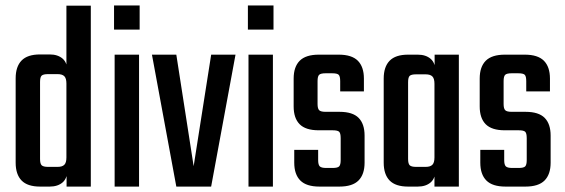

<svg xmlns="http://www.w3.org/2000/svg" viewBox="-20 -690 2089 710"><path d="M128.1 -228.2H37.9V-400.3Q37.9 -443.6 59.8 -466.2Q81.7 -488.7 128.2 -488.7H163.6Q194 -488.7 212 -472.8Q230 -456.9 230 -421.2V-348.6H225.6V-381.1Q225.6 -400.3 217.9 -408.1Q210.2 -415.9 193 -415.9H157.9Q140.1 -415.9 134.1 -410.4Q128.1 -404.9 128.1 -386.8ZM225.6 -669H315.8V0H226.2V-61.8L225.6 -67.4ZM37.9 -261.4H128.1V-102Q128.1 -84.7 134.1 -78.8Q140.1 -72.9 157.9 -72.9H193Q210.2 -72.9 217.9 -80.7Q225.6 -88.4 225.6 -107.6V-131.4L230 -130.7V-67.5Q230 -31.8 212 -15.9Q194 0 163.6 0H128.2Q81.7 0 59.8 -22.5Q37.9 -45.1 37.9 -88.5Z M494.2 0H403.9V-487.9H494.2ZM401.7 -580.6V-669.8H496.4V-580.6Z M632 -487.9 696.1 -75.5 760.9 -487.9H850.9L760.8 0H632L541.9 -487.9Z M989.2 0H898.9V-487.9H989.2ZM896.7 -580.6V-669.8H991.4V-580.6Z M1239.8 -98V-179.1Q1239.8 -197.2 1234.2 -202.7Q1228.6 -208.2 1210.1 -208.2H1158.6Q1110.2 -208.2 1088 -230.7Q1065.9 -253.1 1065.9 -296.5V-399.5Q1065.9 -442.8 1088.3 -465.4Q1110.8 -487.9 1159.2 -487.9H1232.4Q1280.8 -487.9 1303.3 -465.4Q1325.7 -442.8 1325.7 -399.5V-352H1238V-389.9Q1238 -408 1232.4 -413.5Q1226.8 -419 1208.2 -419H1184Q1166.3 -419 1160.3 -413.5Q1154.3 -408 1154.3 -389.9V-305.6Q1154.3 -288.3 1160.3 -282.4Q1166.3 -276.5 1184 -276.5H1235.5Q1283.9 -276.5 1306.1 -254.2Q1328.2 -231.8 1328.2 -188.5V-88.5Q1328.2 -45.1 1305.7 -22.5Q1283.3 0 1234.9 0H1161.4Q1113 0 1090.6 -22.5Q1068.1 -45.1 1068.1 -88.5V-135.8H1156.5V-98Q1156.5 -80.7 1162.5 -74.8Q1168.5 -68.9 1186.2 -68.9H1210.1Q1228.6 -68.9 1234.2 -74.8Q1239.8 -80.7 1239.8 -98Z M1489.1 -227.4H1398.9V-399.5Q1398.9 -442.8 1420.8 -465.4Q1442.7 -487.9 1489.2 -487.9H1524.6Q1555 -487.9 1573 -472Q1591 -456.1 1591 -420.4V-352.5H1586.6V-380.3Q1586.6 -399.5 1578.9 -407.3Q1571.2 -415.1 1554 -415.1H1518.9Q1501.1 -415.1 1495.1 -409.6Q1489.1 -404.1 1489.1 -386ZM1676.8 0H1586.6V-418.2L1587.2 -424.5V-487.9H1676.8ZM1398.9 -260.6H1489.1V-102Q1489.1 -84.7 1495.1 -78.8Q1501.1 -72.9 1518.9 -72.9H1554Q1571.2 -72.9 1578.9 -80.7Q1586.6 -88.4 1586.6 -107.6V-133.8H1591V-67.5Q1591 -31.8 1573 -15.9Q1555 0 1524.6 0H1489.2Q1442.7 0 1420.8 -22.5Q1398.9 -45.1 1398.9 -88.5Z M1927.8 -98V-179.1Q1927.8 -197.2 1922.2 -202.7Q1916.6 -208.2 1898.1 -208.2H1846.6Q1798.2 -208.2 1776 -230.7Q1753.9 -253.1 1753.9 -296.5V-399.5Q1753.9 -442.8 1776.3 -465.4Q1798.8 -487.9 1847.2 -487.9H1920.4Q1968.8 -487.9 1991.3 -465.4Q2013.7 -442.8 2013.7 -399.5V-352H1926V-389.9Q1926 -408 1920.4 -413.5Q1914.8 -419 1896.2 -419H1872Q1854.3 -419 1848.3 -413.5Q1842.3 -408 1842.3 -389.9V-305.6Q1842.3 -288.3 1848.3 -282.4Q1854.3 -276.5 1872 -276.5H1923.5Q1971.9 -276.5 1994.1 -254.2Q2016.2 -231.8 2016.2 -188.5V-88.5Q2016.2 -45.1 1993.7 -22.5Q1971.3 0 1922.9 0H1849.4Q1801 0 1778.6 -22.5Q1756.1 -45.1 1756.1 -88.5V-135.8H1844.5V-98Q1844.5 -80.7 1850.5 -74.8Q1856.5 -68.9 1874.2 -68.9H1898.1Q1916.6 -68.9 1922.2 -74.8Q1927.8 -80.7 1927.8 -98Z"/></svg>

Font: Teko Variable Light
Style: Regular
Weight: 300
Designer: Manushi Parikh, Jonny Pinhorn
Foundry: Indian Type Foundry
Version: Version 3.000